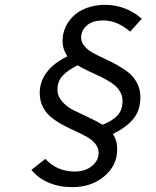

<svg xmlns="http://www.w3.org/2000/svg" viewBox="-20 -704 640 788"><path d="M276.9 64Q222.7 64 179.2 45.4Q135.7 26.9 108.9 -6.8L166 -51.8Q213.9 0 287.1 0Q330.1 0 357.4 -22.7Q384.8 -45.4 384.8 -77.1Q384.8 -97.2 371.3 -113.8Q357.9 -130.4 336.7 -142.3Q315.4 -154.3 289.8 -165.8Q264.2 -177.2 238.3 -191.2Q212.4 -205.1 191.2 -221.9Q169.9 -238.8 156.5 -264.4Q143.1 -290 143.1 -321.8Q143.1 -416.5 256.8 -473.1Q236.8 -501 236.8 -537.1Q236.8 -565.4 248.5 -591.8Q260.3 -618.2 281.7 -638.7Q303.2 -659.2 336.7 -671.6Q370.1 -684.1 410.2 -684.1Q496.6 -684.1 562 -627L514.2 -574.2Q461.4 -620.1 403.8 -620.1Q359.9 -620.1 336.4 -599.6Q313 -579.1 313 -549.8Q313 -530.8 326.4 -514.9Q339.8 -499 361.3 -487.1Q382.8 -475.1 408.7 -463.4Q434.6 -451.7 460.4 -437.3Q486.3 -422.9 507.8 -406Q529.3 -389.2 542.7 -363Q556.2 -336.9 556.2 -305.2Q556.2 -251.5 527.3 -216.3Q498.5 -181.2 442.9 -153.8Q460.9 -129.9 460.9 -90.8Q460.9 -24.9 408 19.5Q355 64 276.9 64ZM400.9 -191.9Q443.4 -209 463.1 -231.2Q482.9 -253.4 482.9 -290Q482.9 -309.1 474.1 -325.4Q465.3 -341.8 451.7 -353.3Q438 -364.7 418 -376Q397.9 -387.2 379.4 -395.5Q360.8 -403.8 337.6 -415Q314.5 -426.3 298.8 -436Q258.3 -416.5 237.1 -393.3Q215.8 -370.1 215.8 -336.9Q215.8 -309.1 235.6 -286.9Q255.4 -264.6 279.8 -252.7Q304.2 -240.7 342.3 -222.9Q380.4 -205.1 400.9 -191.9Z"/></svg>

Font: Office Code Pro D Italic
Style: Regular
Weight: 400
Italic angle: -9°
Designer: Nathan Rutzky & Paul D. Hunt
Foundry: Adobe Systems Incorporated
Version: Version 1.004;PS 001.004;hotconv 1.0.70;makeotf.lib2.5.58329